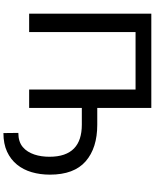

<svg xmlns="http://www.w3.org/2000/svg" viewBox="91 -858 920 1143"><g transform="rotate(90 551.5 -287.0)"><path d="M61.8 -727.3H622.9V-405.5H723Q861.5 -405.5 940.7 -336.6Q1020.2 -267.4 1020.2 -123.6Q1020.2 -65.7 1005.5 -15.3Q990.8 35.2 960.2 72.6Q929.7 110.1 883.2 131.6Q836.6 153.1 772.7 153.1L771.7 64.3Q824.9 64.3 856.2 37.6Q871.8 24.5 882.6 6.9Q893.5 -10.7 900.4 -31.2Q907.3 -51.8 910.5 -74.6Q913.7 -97.3 913.7 -120.7Q913.7 -170.8 901.1 -207.2Q888.5 -243.6 864.2 -267.2Q839.8 -290.8 804.3 -302.2Q768.8 -313.6 723 -313.6H622.9V0H513.5V-633.5H171.2V0H61.8Z"/></g></svg>

Font: Inter P Medium
Style: Regular
Weight: 500
Designer: Rasmus Andersson
Foundry: rsms
Version: Version 3.018;git-588b23468